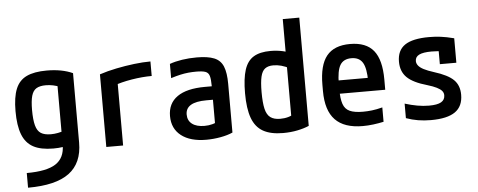

<svg xmlns="http://www.w3.org/2000/svg" viewBox="-57 -881 3115 1251"><g transform="rotate(-5 1500.0 -255.0)"><path d="M79 124Q210 124 269 85.5Q328 47 328 -37V-471L354 -413Q324 -425 300 -430Q276 -435 252 -435Q213 -435 190.5 -421.5Q168 -408 158.5 -374.5Q149 -341 149 -282Q149 -218 159 -181Q169 -144 192.5 -129Q216 -114 258 -114Q281 -114 304 -118.5Q327 -123 357 -131L384 -35Q358 -29 329 -24.5Q300 -20 266 -20Q184 -20 135 -46.5Q86 -73 63.5 -131Q41 -189 41 -284Q41 -375 63 -429Q85 -483 134.5 -506.5Q184 -530 266 -530Q366 -530 436 -498V-44Q436 90 348.5 155Q261 220 79 220Z M610 -475Q661 -492 720.5 -504Q780 -516 838 -523Q896 -530 945 -530V-435Q883 -435 813.5 -423.5Q744 -412 693 -393L720 -444V0H610Z M1264 10Q1159 10 1100 -36Q1041 -82 1041 -164Q1041 -247 1103 -290.5Q1165 -334 1285 -334H1382V-246H1286Q1150 -246 1150 -165Q1150 -125 1179 -103Q1208 -81 1260 -81Q1288 -81 1313 -88Q1338 -95 1358 -109L1329 -49V-337Q1329 -380 1322.5 -402Q1316 -424 1296 -431Q1276 -438 1236 -438Q1209 -438 1184 -435.5Q1159 -433 1132 -427Q1105 -421 1070 -410V-503Q1106 -516 1151.5 -523Q1197 -530 1248 -530Q1320 -530 1361.5 -513Q1403 -496 1420 -454.5Q1437 -413 1437 -340V-22Q1404 -7 1357 1.5Q1310 10 1264 10Z M1766 10Q1685 10 1635.5 -18Q1586 -46 1563.5 -107.5Q1541 -169 1541 -270Q1541 -366 1559.5 -423Q1578 -480 1619.5 -505Q1661 -530 1730 -530Q1772 -530 1810.5 -521.5Q1849 -513 1883 -495L1851 -404Q1818 -421 1792 -428Q1766 -435 1740 -435Q1706 -435 1686 -420Q1666 -405 1657.5 -368.5Q1649 -332 1649 -268Q1649 -198 1658.5 -158Q1668 -118 1691.5 -101Q1715 -84 1755 -84Q1813 -84 1852 -112L1828 -59V-730H1936V-22Q1904 -8 1860 1Q1816 10 1766 10Z M2287 10Q2166 10 2107 -51.5Q2048 -113 2048 -240V-280Q2048 -409 2097 -469.5Q2146 -530 2250 -530Q2355 -530 2404 -469.5Q2453 -409 2453 -280V-213H2101V-300H2368L2347 -271V-276Q2347 -363 2324.5 -400Q2302 -437 2251 -437Q2199 -437 2177 -400Q2155 -363 2155 -276V-245Q2155 -181 2167 -146Q2179 -111 2210 -97Q2241 -83 2296 -83Q2325 -83 2355 -86.5Q2385 -90 2424 -100V-6Q2392 1 2356.5 5.5Q2321 10 2287 10Z M2733 10Q2689 10 2649.5 3.5Q2610 -3 2571 -17V-112Q2613 -99 2652 -92Q2691 -85 2729 -85Q2783 -85 2808 -99.5Q2833 -114 2833 -144Q2833 -160 2822.5 -172.5Q2812 -185 2789 -196.5Q2766 -208 2729 -219Q2637 -245 2597.5 -284Q2558 -323 2558 -387Q2558 -461 2608.5 -495.5Q2659 -530 2767 -530Q2805 -530 2842 -525.5Q2879 -521 2930 -508V-348H2822V-488L2870 -426Q2836 -432 2815 -433.5Q2794 -435 2775 -435Q2720 -435 2694 -422Q2668 -409 2668 -382Q2668 -366 2679 -352Q2690 -338 2714 -325.5Q2738 -313 2779 -300Q2869 -272 2906 -235.5Q2943 -199 2943 -138Q2943 -62 2891.5 -26Q2840 10 2733 10Z"/></g></svg>

Font: M PLUS 1 Code Medium
Style: Regular
Weight: 500
Designer: Coji Morishita
Foundry: UNDERFOREST DESIGN
Version: Version 1.002